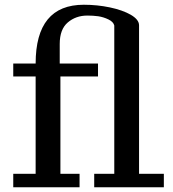

<svg xmlns="http://www.w3.org/2000/svg" viewBox="-20 -793 734 813"><path d="M36.1 0V-57.1H130.9V-469.2H36.1V-523.9H130.9Q130.9 -772.9 335 -772.9Q391.6 -772.9 445.1 -761.7Q498.5 -750.5 533.7 -730.5Q568.8 -710 568.8 -686V-57.1H673.8V0H378.9V-57.1H463.9V-685.1Q460 -700.7 439.2 -710.7Q418.5 -720.7 396.5 -724.1Q374 -727.1 350.1 -727.1Q301.3 -727.1 267.1 -698Q232.9 -668.9 232.9 -606.9V-523.9H395V-469.2H235.8V-57.1H316.9V0Z"/></svg>

Font: Trocchi
Style: Regular
Weight: 400
Designer: Vernon Adams
Foundry: Vernon Adams
Version: Version 1.101; ttfautohint (v1.8.4.7-5d5b);gftools[0.9.27]